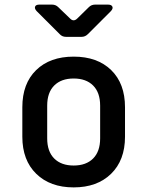

<svg xmlns="http://www.w3.org/2000/svg" viewBox="-20 -805 640 834"><path d="M300 9Q198 9 137.5 -50Q77 -109 77 -211V-339Q77 -442 137 -500.5Q197 -559 300 -559Q403 -559 463 -500.5Q523 -442 523 -339V-211Q523 -109 462.5 -50Q402 9 300 9ZM300 -86Q354 -86 384.5 -116.5Q415 -147 415 -204V-346Q415 -403 384.5 -433.5Q354 -464 300 -464Q246 -464 215.5 -433.5Q185 -403 185 -346V-204Q185 -147 215.5 -116.5Q246 -86 300 -86ZM266 -645Q250 -645 239 -657L139 -757Q129 -768 132.5 -776.5Q136 -785 151 -785H206Q222 -785 233 -774L285 -724Q300 -709 316 -725L366 -774Q377 -785 393 -785H449Q464 -785 468 -776.5Q472 -768 462 -757L362 -657Q350 -645 335 -645Z"/></svg>

Font: Pitagon Sans Mono SemiBold
Style: Regular
Weight: 600
Monospace: yes
Designer: Travis Tran
Foundry: Pitagon
Version: Version 1.001; ttfautohint (v1.8.4.7-5d5b);gftools[0.9.26]